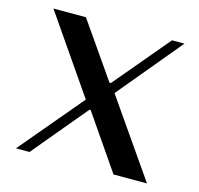

<svg xmlns="http://www.w3.org/2000/svg" viewBox="-89 -678 804 774"><g transform="rotate(15 312.5 -291.5)"><path d="M98.1 0H41.5L262.7 -262.7L41.5 -583.5H177.2L337.4 -353H342.8L536.6 -583.5H588.4L367.7 -317.9L588.4 0H448.7L292.5 -227.1H287.6Z"/></g></svg>

Font: Resagnicto
Style: Bold
Weight: 700
Version: Version 0.9991